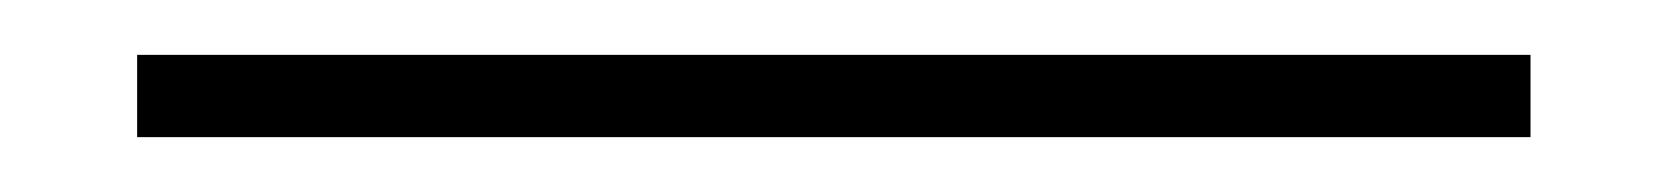

<svg xmlns="http://www.w3.org/2000/svg" viewBox="-20 97 608 70"><path d="M538 147V117H30V147Z"/></svg>

Font: IBM Plex Arabic ExtraLight
Style: Regular
Weight: 200
Designer: Mike Abbink, Paul van der Laan, Pieter van Rosmalen, Wael Morcos, Khajak Apelian
Foundry: Bold Monday
Version: Version 1.0